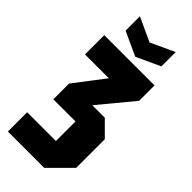

<svg xmlns="http://www.w3.org/2000/svg" viewBox="-285 -802 986 986"><g transform="rotate(45 208.0 -309.0)"><path d="M281 140H17V0H226V-142H65V-256L190 -420H17V-560H382V-448L228 -262H319L397 -184V24ZM338 -758V-654L208 -594L78 -654V-758L208 -698Z"/></g></svg>

Font: Tektur Condensed
Style: Bold
Weight: 700
Width: 3
Designer: Adam Jagosz
Foundry: Adam Jagosz
Version: Version 1.005;gftools[0.9.30]